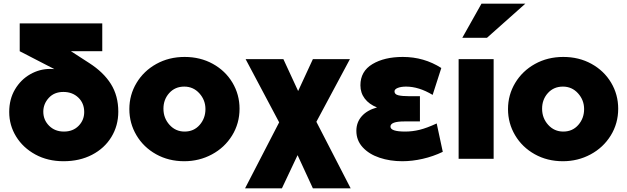

<svg xmlns="http://www.w3.org/2000/svg" viewBox="-20 -862 3404 1042"><path d="M437 -254Q437 -210 406.5 -179Q376 -148 327 -148Q278 -148 246.5 -179.5Q215 -211 215 -256Q215 -298 244.5 -330.5Q274 -363 324 -363Q373 -363 405 -332.5Q437 -302 437 -254ZM535 -584V-735H87V-584L275 -487Q267 -488 252 -488Q195 -488 144 -459Q93 -430 61.5 -377Q30 -324 30 -254Q30 -182 67.5 -121Q105 -60 172 -23.5Q239 13 325 13Q412 13 479.5 -22Q547 -57 584.5 -118.5Q622 -180 622 -256Q622 -342 582 -406Q542 -470 464 -520L365 -584Z M1280 -272Q1280 -349 1241.5 -413.5Q1203 -478 1135 -515.5Q1067 -553 982 -553Q897 -553 828.5 -515Q760 -477 721 -412Q682 -347 682 -270Q682 -193 720.5 -128Q759 -63 827 -25Q895 13 980 13Q1061 13 1130 -24Q1199 -61 1239.5 -126.5Q1280 -192 1280 -272ZM1095 -270Q1095 -220 1063.5 -184Q1032 -148 982 -148Q933 -148 900 -184.5Q867 -221 867 -272Q867 -322 898.5 -357Q930 -392 980 -392Q1029 -392 1062 -355.5Q1095 -319 1095 -270Z M1598 -368 1518 -541H1313L1495 -198L1310 160H1510L1595 -20L1678 160H1883L1697 -201L1879 -541H1678Z M2179 -148Q2218 -148 2257 -157.5Q2296 -167 2350 -192L2383 -38Q2331 -13 2274 0Q2217 13 2163 13Q2097 13 2040 -6Q1983 -25 1948.5 -62.5Q1914 -100 1914 -152Q1914 -198 1943 -231Q1972 -264 2026 -279Q1983 -296 1959.5 -327Q1936 -358 1936 -399Q1936 -475 2001 -514Q2066 -553 2166 -553Q2281 -553 2375 -493L2328 -347Q2253 -392 2184 -392Q2157 -392 2139 -385Q2121 -378 2121 -366Q2121 -350 2141.5 -345Q2162 -340 2198 -340H2259V-203H2174Q2099 -203 2099 -175Q2099 -148 2179 -148Z M2659 -541H2469V0H2659ZM2489 -657H2623L2831 -842H2593Z M3335 -272Q3335 -349 3296.5 -413.5Q3258 -478 3190 -515.5Q3122 -553 3037 -553Q2952 -553 2883.5 -515Q2815 -477 2776 -412Q2737 -347 2737 -270Q2737 -193 2775.5 -128Q2814 -63 2882 -25Q2950 13 3035 13Q3116 13 3185 -24Q3254 -61 3294.5 -126.5Q3335 -192 3335 -272ZM3150 -270Q3150 -220 3118.5 -184Q3087 -148 3037 -148Q2988 -148 2955 -184.5Q2922 -221 2922 -272Q2922 -322 2953.5 -357Q2985 -392 3035 -392Q3084 -392 3117 -355.5Q3150 -319 3150 -270Z"/></svg>

Font: Geom Black
Style: Bold
Weight: 900
Version: Version 1.102